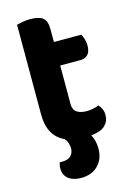

<svg xmlns="http://www.w3.org/2000/svg" viewBox="-122 -669 637 931"><g transform="rotate(-15 196.0 -204.0)"><path d="M209 -159Q209 -131 227 -118.5Q245 -106 277 -106Q292 -106 309 -109.5Q326 -113 338 -118Q347 -108 353 -95Q359 -82 359 -65Q359 -34 338 -13Q317 8 267 13Q284 44 284 84Q284 135 252.5 167.5Q221 200 166 200Q127 200 103.5 181.5Q80 163 80 129Q80 115 85 100H96Q128 100 142 85Q156 70 156 47Q156 36 151.5 22Q147 8 137 -3Q99 -20 78.5 -56Q58 -92 58 -149V-598Q69 -601 87 -604.5Q105 -608 126 -608Q170 -608 189.5 -592.5Q209 -577 209 -536V-471H347Q352 -461 357 -445.5Q362 -430 362 -413Q362 -381 347.5 -367Q333 -353 310 -353H209V-159Z"/></g></svg>

Font: Baloo Paaji 2
Style: Bold
Weight: 700
Designer: Shuchita Grover, Noopur Datye and Ek Type
Foundry: Ek Type
Version: Version 1.640;hotconv 1.0.111;makeotfexe 2.5.65597; ttfautoh